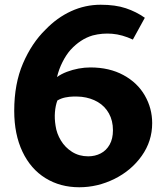

<svg xmlns="http://www.w3.org/2000/svg" viewBox="-20 -780 697 810"><path d="M172 -655Q220.5 -705.5 280 -732.8Q339.5 -760 404.5 -760Q467 -760 511 -745.2Q555 -730.5 591 -705L540.5 -613Q495.5 -634 453.5 -637.5Q411.5 -641 371 -630.5Q344 -622.5 320.8 -607Q297.5 -591.5 278.5 -570.5L277 -569Q259 -548.5 243.8 -518.5Q228.5 -488.5 220.5 -455Q238.5 -468 262.2 -477Q286 -486 311.5 -490.8Q337 -495.5 361 -495.5Q441.5 -495.5 500.8 -463.2Q560 -431 591 -377Q622 -323 622 -260.5Q622 -184.5 578 -122.5Q534 -60.5 462.8 -25.2Q391.5 10 314.5 10Q234 10 171.8 -28.5Q109.5 -67 74.8 -140Q40 -213 40 -312.5Q40 -426.5 77 -512.5Q114 -598.5 172 -655ZM352 -120.5Q381 -120.5 404.8 -132.8Q428.5 -145 442.5 -169.8Q456.5 -194.5 456.5 -230.5Q456.5 -271 439.5 -301.5Q422.5 -332 392.8 -349.5Q363 -367 325 -371.5Q308 -373 290.5 -372.8Q273 -372.5 255 -368.8Q237 -365 222 -356Q214 -334.5 211.8 -307Q209.5 -279.5 214.5 -249Q219 -217 236.8 -187.5Q254.5 -158 284.2 -139.2Q314 -120.5 352 -120.5Z"/></svg>

Font: TMT Limkin
Style: Regular
Weight: 400
Designer: Gabriel Drozdov
Version: Version 1.000;Glyphs 3.1.2 (3151)